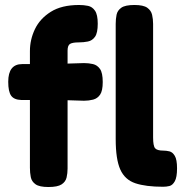

<svg xmlns="http://www.w3.org/2000/svg" viewBox="-20 -740 748 770"><path d="M174 10Q138 10 122.5 -1Q107 -12 103.5 -29.5Q100 -47 100 -67V-339H65Q36 -340 24.5 -356.5Q13 -373 13 -412Q13 -483 69 -483H100V-535Q100 -581 120 -623Q140 -665 183.5 -692.5Q227 -720 297 -720Q316 -720 333 -716.5Q350 -713 361 -697Q372 -681 372 -645Q372 -608 361 -592.5Q350 -577 332.5 -573.5Q315 -570 296 -570Q271 -570 261 -564Q251 -558 251 -537V-485L317 -487Q336 -487 353 -483Q370 -479 381 -463.5Q392 -448 392 -411Q392 -376 381.5 -360.5Q371 -345 353.5 -340.5Q336 -336 317 -336L251 -338V-64Q251 -45 247 -28Q243 -11 227 -0.5Q211 10 174 10ZM634 9Q565 9 523 -5Q481 -19 462.5 -60Q444 -101 444 -182V-644Q444 -664 447.5 -681Q451 -698 466.5 -709Q482 -720 519 -720Q555 -720 570.5 -709Q586 -698 590 -680.5Q594 -663 594 -644V-189Q594 -155 602 -145.5Q610 -136 635 -136Q647 -136 659.5 -133Q672 -130 681 -115Q690 -100 690 -65Q690 -29 681 -13Q672 3 659.5 6Q647 9 634 9Z"/></svg>

Font: Fredoka SemiBold
Style: Regular
Weight: 600
Designer: Ben Nathan
Foundry: Milena B. Brandão, Ben Nathan
Version: Version 2.001